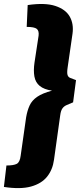

<svg xmlns="http://www.w3.org/2000/svg" viewBox="-50 -795 425 985"><path d="M92 -769Q181 -782 234 -764.5Q287 -747 308 -709.5Q329 -672 322 -622L297 -449Q293 -422 296.5 -410.5Q300 -399 311 -395Q322 -391 340 -384L325 -270Q306 -262 292 -256Q278 -250 270 -238.5Q262 -227 259 -204L227 25Q220 76 191.5 111.5Q163 147 109 162Q55 177 -30 164L-17 54Q20 54 36 45.5Q52 37 56 4L84 -193Q90 -228 102 -254Q114 -280 141 -298.5Q168 -317 217 -330Q176 -336 154 -354Q132 -372 126.5 -402.5Q121 -433 127 -474L148 -612Q151 -637 138.5 -647Q126 -657 87 -657Z"/></svg>

Font: Exo 2 ExtraBold
Style: Italic
Weight: 800
Italic angle: -8°
Designer: Natanael Gama
Foundry: Natanael Gama
Version: Version 2.010